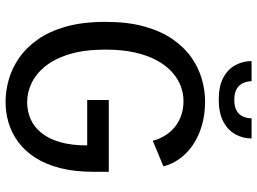

<svg xmlns="http://www.w3.org/2000/svg" viewBox="-137 -776 924 690"><g transform="rotate(90 325.0 -431.0)"><path d="M345.7 11Q306.6 11 266.1 -0.5Q225.5 -11.9 188.5 -37.4Q151.5 -62.9 122 -104.6Q92.5 -146.4 75.5 -206.5Q58.6 -266.6 58.6 -348Q58.6 -428 75.2 -487.8Q91.9 -547.5 120.8 -589.2Q149.6 -631 186.4 -656.8Q223.1 -682.5 263.8 -694.2Q304.4 -706 344.3 -706Q391.1 -706 430.4 -694.6Q469.6 -683.2 499.9 -662.9Q530.1 -642.5 550 -615.2Q569.9 -588 577.9 -556.3L485.7 -518Q480.4 -539.5 468.9 -559.2Q457.4 -579 439.5 -594.6Q421.6 -610.2 397.3 -619.3Q373.1 -628.4 342.6 -628.4Q315.7 -628.4 289.1 -618.4Q262.5 -608.3 239 -587.2Q215.5 -566.1 197.3 -533Q179.1 -500 168.7 -454Q158.3 -407.9 158.3 -348Q158.3 -272.1 174.8 -218.4Q191.3 -164.8 218.6 -131.2Q246 -97.7 279.4 -82.1Q312.8 -66.6 346.6 -66.6Q379.6 -66.6 408 -79Q436.3 -91.4 457.5 -117.6Q478.8 -143.8 490.7 -184.7Q502.6 -225.6 502.6 -282.4H339.4V-359.9H597.4V-305.6Q597.4 -236.9 583.9 -184.6Q570.4 -132.4 546.4 -95.3Q522.3 -58.3 490.5 -34.7Q458.6 -11.1 421.8 0Q384.9 11 345.7 11ZM337.7 -755.1Q289.4 -755.1 258.9 -771.6Q228.5 -788.1 214 -815.1Q199.5 -842.1 199.5 -873.1H271.9Q271.9 -857.6 278.1 -843.4Q284.3 -829.1 298.9 -820.1Q313.4 -811 338.7 -811Q364.4 -811 378.9 -820.1Q393.4 -829.1 399.3 -843.4Q405.2 -857.6 405.2 -873.1H477.6Q477.6 -842.1 462.9 -815.1Q448.1 -788.1 417.1 -771.6Q386 -755.1 337.7 -755.1Z"/></g></svg>

Font: Trispace Thin
Style: Regular
Weight: 100
Designer: Tyler Finck
Foundry: Etcetera Type Company
Version: Version 1.210